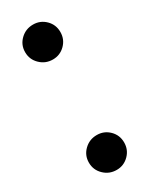

<svg xmlns="http://www.w3.org/2000/svg" viewBox="-163 -641 557 694"><g transform="rotate(-30 115.0 -294.0)"><path d="M106.5 9.5Q75.5 9.5 53.8 -11.8Q32 -33 32 -63.5Q32 -94 53.8 -115Q75.5 -136 106.5 -136Q136.5 -136 157.8 -115Q179 -94 179 -63.5Q179 -33 157.8 -11.8Q136.5 9.5 106.5 9.5ZM106.5 -451.5Q75.5 -451.5 53.8 -472.8Q32 -494 32 -524.5Q32 -555 53.8 -576Q75.5 -597 106.5 -597Q136.5 -597 157.8 -576Q179 -555 179 -524.5Q179 -494 157.8 -472.8Q136.5 -451.5 106.5 -451.5Z"/></g></svg>

Font: Anybody ExtraExpanded Medium
Style: Regular
Weight: 500
Width: 8
Designer: Tyler Finck
Foundry: Etcetera Type Company
Version: Version 1.010; ttfautohint (v1.8.3) -l 8 -r 50 -G 200 -x 14 